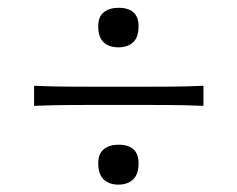

<svg xmlns="http://www.w3.org/2000/svg" viewBox="-20 -554 618 500"><path d="M288.1 -430.7Q264.2 -430.7 250 -443.8Q235.8 -457 235.8 -485.8Q235.8 -510.3 250.2 -522Q264.6 -533.7 288.6 -533.7Q340.8 -533.7 340.8 -485.8Q340.8 -457 326.7 -443.8Q312.5 -430.7 288.1 -430.7ZM68.8 -278.3V-330.6Q114.7 -328.6 158 -328.4Q201.2 -328.1 238.3 -328.1H340.3Q377.9 -328.1 420.9 -328.4Q463.9 -328.6 509.8 -330.6V-278.3Q463.9 -280.3 420.9 -280.5Q377.9 -280.8 340.3 -280.8H238.3Q201.2 -280.8 158 -280.5Q114.7 -280.3 68.8 -278.3ZM288.1 -73.2Q264.2 -73.2 250 -86.7Q235.8 -100.1 235.8 -128.9Q235.8 -153.3 250.2 -165.3Q264.6 -177.2 288.6 -177.2Q340.8 -177.2 340.8 -128.9Q340.8 -100.1 326.7 -86.7Q312.5 -73.2 288.1 -73.2Z"/></svg>

Font: Pinar DS1 Light
Style: Regular
Weight: 300
Designer: Amin Abedi
Version: Version 3.000